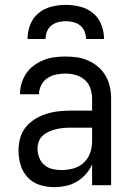

<svg xmlns="http://www.w3.org/2000/svg" viewBox="-20 -760 540 788"><path d="M202 8Q172 8 143 -1Q114 -10 93.5 -32Q73 -54 64.5 -83Q56 -112 56 -142Q56 -167 62.5 -192Q69 -217 85 -237Q101 -257 122.5 -270.5Q144 -284 168.5 -292Q193 -300 218 -303Q243 -306 269 -306H358V-355Q358 -376 351 -397Q344 -418 328 -432Q312 -446 291 -452Q270 -458 249 -458Q229 -458 209.5 -454Q190 -450 174 -439Q158 -428 149 -410Q140 -392 140 -373H62Q62 -396 68.5 -418Q75 -440 88 -459Q101 -478 119.5 -491.5Q138 -505 159 -513.5Q180 -522 203 -525Q226 -528 249 -528Q273 -528 297 -524.5Q321 -521 343 -511Q365 -501 383.5 -485Q402 -469 414 -448Q426 -427 431 -403Q436 -379 436 -355V0H358V-86Q349 -64 332.5 -45.5Q316 -27 295 -14.5Q274 -2 250 3Q226 8 202 8ZM232 -62Q256 -62 280.5 -68.5Q305 -75 323 -91.5Q341 -108 349.5 -131.5Q358 -155 358 -180V-236H269Q254 -236 238.5 -234.5Q223 -233 208.5 -229.5Q194 -226 180 -219.5Q166 -213 155 -203Q144 -193 139 -178.5Q134 -164 134 -149Q134 -131 141 -113Q148 -95 162 -83Q176 -71 194.5 -66.5Q213 -62 232 -62ZM93 -600Q93 -630 104 -658.5Q115 -687 138 -706Q161 -725 190.5 -732.5Q220 -740 250 -740Q280 -740 309.5 -732.5Q339 -725 362 -706Q385 -687 396 -658.5Q407 -630 407 -600H333Q333 -616 327 -631Q321 -646 309 -655.5Q297 -665 281.5 -669Q266 -673 250 -673Q234 -673 218.5 -669Q203 -665 191 -655.5Q179 -646 173 -631Q167 -616 167 -600Z"/></svg>

Font: Iosevka NFM
Style: Regular
Weight: 400
Monospace: yes
Designer: Belleve Invis
Foundry: Belleve Invis
Version: Version 29.0.4; ttfautohint (v1.8.4);Nerd Fonts 3.3.0